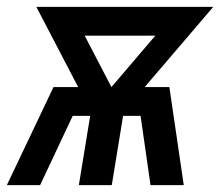

<svg xmlns="http://www.w3.org/2000/svg" viewBox="-34 -540 654 560"><path d="M-14 0 122 -286H194L72 -520H588L388 -286H460L502 0H405L376 -202H325L292 0H196L229 -202H178L83 0ZM291 -286 419 -436H213Z"/></svg>

Font: Iosevka Aile Medium Oblique
Style: Regular
Weight: 500
Italic angle: -9°
Designer: Belleve Invis
Foundry: Belleve Invis
Version: Version 31.1.0; ttfautohint (v1.8.4)